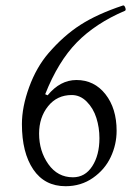

<svg xmlns="http://www.w3.org/2000/svg" viewBox="-20 -657 491 693"><path d="M216.8 15.1Q141.1 15.1 100.1 -45.4Q59.1 -106 59.1 -209Q59.1 -271 85.2 -342.5Q111.3 -414.1 154.8 -464.8Q209 -527.8 270 -567.1Q331.1 -606.4 423.8 -637.2Q428.7 -638.7 432.1 -629.6Q435.5 -620.6 431.2 -618.2Q324.7 -572.8 257.3 -503.9Q189.9 -435.1 143.1 -316.9L151.9 -313Q197.3 -368.2 255.9 -368.2Q320.3 -368.2 360.6 -316.9Q400.9 -265.6 400.9 -185.1Q400.9 -135.3 379.6 -90.1Q358.4 -44.9 315.4 -14.9Q272.5 15.1 216.8 15.1ZM243.2 -17.1Q287.1 -17.1 313 -57.1Q338.9 -97.2 338.9 -158.2Q338.9 -196.3 327.9 -231.2Q316.9 -266.1 293.2 -290Q269.5 -314 238.8 -314Q186 -314 153.6 -273.7Q121.1 -233.4 121.1 -174.8Q121.1 -111.8 154.5 -64.5Q188 -17.1 243.2 -17.1Z"/></svg>

Font: Junicode SmCond Light
Style: Regular
Weight: 300
Width: 4
Designer: Peter S. Baker
Version: Version 2.206